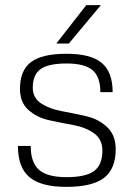

<svg xmlns="http://www.w3.org/2000/svg" viewBox="-20 -720 522 750"><path d="M108 -378Q108 -337 141.5 -315.5Q175 -294 222.5 -285.5Q270 -277 317.5 -266Q365 -255 398.5 -223.5Q432 -192 432 -137Q432 -60 386 -25Q340 10 239 10Q140 10 95 -28Q50 -66 50 -150H100Q100 -85 132.5 -56.5Q165 -28 240 -28Q315 -28 347.5 -52Q380 -76 380 -132Q380 -176 347 -199.5Q314 -223 266.5 -231.5Q219 -240 171.5 -250.5Q124 -261 91 -290.5Q58 -320 58 -373Q58 -445 101 -477.5Q144 -510 240 -510Q334 -510 377 -474.5Q420 -439 420 -360H372Q372 -420 341.5 -446Q311 -472 240 -472Q169 -472 138.5 -450Q108 -428 108 -378ZM200 -550 317 -700H374L249 -550Z"/></svg>

Font: Fivo Sans Light
Style: Regular
Weight: 300
Designer: Alexander Slobzheninov
Foundry: Alexander Slobzheninov
Version: 1.0